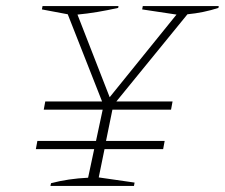

<svg xmlns="http://www.w3.org/2000/svg" viewBox="-20 -612 740 632"><path d="M146 0 148 -9Q205 -24 270 -27L290 -121H98L103 -148H296L318 -251H124L129 -278H316L203 -565L118 -581L120 -592H370L369 -586Q333 -578 300 -572.5Q267 -567 235 -564L341 -292L561 -564L448 -581L450 -592H700L699 -586Q650 -570 597 -565L363 -278H548L543 -251H350L329 -148H522L517 -121H324L305 -28L423 -11L421 0Z"/></svg>

Font: Piazzolla Thin
Style: Italic
Weight: 100
Italic angle: -11.3°
Designer: Juan Pablo del Peral
Foundry: Huerta Tipografica
Version: Version 1.330